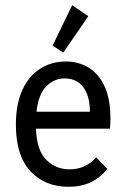

<svg xmlns="http://www.w3.org/2000/svg" viewBox="-20 -707 490 737"><path d="M244 10Q152 10 96.5 -50Q41 -110 41 -228Q41 -308 66 -362Q91 -416 134.5 -443.5Q178 -471 233 -471Q281 -471 320 -447.5Q359 -424 381.5 -375.5Q404 -327 404 -250Q404 -232 402 -213H118Q121 -129 158 -93Q195 -57 247 -57Q309 -57 349 -103L392 -59Q338 10 244 10ZM120 -278H325Q325 -339 299.5 -372.5Q274 -406 228 -406Q188 -406 158 -376Q128 -346 120 -278ZM223 -505 182 -532 257 -687 319 -645Z"/></svg>

Font: Inconsolata SemiCondensed Medium
Style: Regular
Weight: 500
Width: 4
Monospace: yes
Designer: Raph Levien, Cyreal, Brenton Simpson
Foundry: Raph Levien, Cyreal, Google
Version: Version 3.001; ttfautohint (v1.8.2.53-6de2)